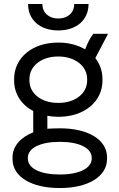

<svg xmlns="http://www.w3.org/2000/svg" viewBox="-20 -740 596 965"><path d="M121 -720C121 -640 181 -587 273 -587C365 -587 425 -640 425 -720H353C353 -676 321 -647 273 -647C225 -647 193 -676 193 -720ZM51 -335C51 -268 88 -213 147 -182V-75C86 -51 43 -7 43 51V60C43 150 141 205 277 205H284C419 205 518 149 518 59V51C518 -40 419 -95 284 -95H277C257 -95 237 -94 218 -93V-158C235 -155 253 -153 271 -153H275C402 -153 495 -228 495 -335V-343C495 -383 482 -419 459 -448L523 -570H449C431 -547 418 -519 408 -492C372 -513 326 -526 275 -526H271C143 -526 51 -450 51 -343ZM128 -343C128 -409 189 -456 272 -456H274C357 -456 418 -408 418 -343V-335C418 -270 357 -223 276 -223H270C189 -223 128 -269 128 -335ZM120 53C120 3 185 -27 278 -27H283C376 -27 441 3 441 53V57C441 106 377 137 283 137H278C184 137 120 107 120 57Z"/></svg>

Font: Fixel Display Regular
Style: Regular
Weight: 400
Designer: AlfaBravo + MacPaw
Foundry: Kyrylo Tkachov, Marchela Mozhyna, Serhii Makarenko, Maria Weinstein, Zakhar Kryvoshyya
Version: Version 1.211